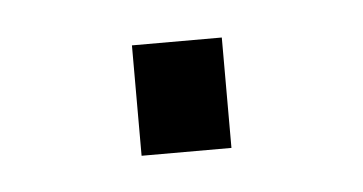

<svg xmlns="http://www.w3.org/2000/svg" viewBox="-25 -118 282 149"><g transform="rotate(-5 116.0 -43.0)"><path d="M81 0V-86H151V0Z"/></g></svg>

Font: Archivo SemiCondensed ExtraLight
Style: Regular
Weight: 250
Width: 4
Designer: Hector Gatti
Foundry: Omnibus-Type
Version: Version 2.001